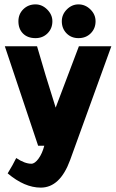

<svg xmlns="http://www.w3.org/2000/svg" viewBox="-20 -665 529 876"><path d="M64 -568Q64 -601 86.5 -623Q109 -645 142 -645Q172 -645 195.5 -621.5Q219 -598 219 -568Q219 -535 197 -513Q175 -491 142 -491Q106 -491 85 -512Q64 -533 64 -568ZM262 -568Q262 -599 285 -622Q308 -645 338 -645Q369 -645 392.5 -622Q416 -599 416 -568Q416 -535 394 -513Q372 -491 338 -491Q305 -491 283.5 -513Q262 -535 262 -568ZM488 -454 300 65Q254 191 166 191Q92 191 15 126Q39 87 54 56Q93 82 123 82Q139 82 156 58.5Q173 35 182 0H154L2 -454H149Q185 -328 234 -174L340 -454Z"/></svg>

Font: Tajawal Black
Style: Regular
Weight: 900
Designer: Boutros Fonts
Foundry: Created by Boutros International 2017
Version: Version 1.700